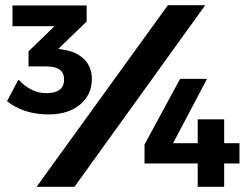

<svg xmlns="http://www.w3.org/2000/svg" viewBox="-20 -720 959 740"><path d="M7 -330 51 -413Q100 -361 159 -361Q227 -361 227 -414Q227 -464 159 -464H90V-522L190 -619H28V-699H314V-637L205 -532L226 -528Q275 -521 304.5 -491.5Q334 -462 334 -415Q334 -355 288.5 -317Q243 -279 168 -279Q71 -279 7 -330ZM121 0 627 -700H771L267 0ZM537 -90V-163L674 -416H778L647 -168H742V-260H844V-168H903V-90H844V0H742V-90Z"/></svg>

Font: Trueno
Style: SBd
Weight: 600
Designer: Julieta Ulanovsky
Foundry: Julieta Ulanovsky
Version: Version 3.001b